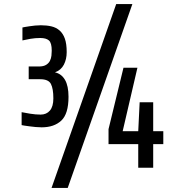

<svg xmlns="http://www.w3.org/2000/svg" viewBox="-20 -830 915 950"><path d="M319 -351Q319 -267 283.5 -233.5Q248 -200 186 -200Q172 -200 156 -201.5Q140 -203 125.5 -205Q111 -207 100.5 -208.5Q90 -210 87 -211V-275Q101 -272 128.5 -267.5Q156 -263 181 -263Q210 -263 227 -283Q244 -303 244 -343Q244 -391 232 -414.5Q220 -438 179 -438H122V-501H172Q195 -501 208 -509Q221 -517 227 -529Q233 -541 234.5 -554.5Q236 -568 236 -579Q236 -618 222 -630Q208 -642 179 -642Q154 -642 131 -638Q108 -634 91 -630V-694Q94 -695 103.5 -696.5Q113 -698 125.5 -700Q138 -702 153 -703.5Q168 -705 182 -705Q211 -705 234.5 -699.5Q258 -694 275 -679Q292 -664 301 -638.5Q310 -613 310 -572Q310 -537 296 -510Q282 -483 252 -472Q284 -465 301.5 -435Q319 -405 319 -351ZM738 -117V0H664V-117H517V-191L591 -495H660L587 -181H664L671 -324H738V-181H788V-117ZM315 100H235L555 -810H635Z"/></svg>

Font: Share
Style: Regular
Weight: 400
Designer: Ralph du Carrois
Version: Version 1.001